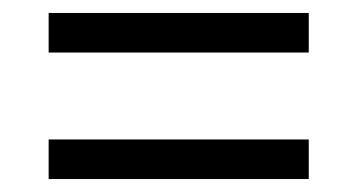

<svg xmlns="http://www.w3.org/2000/svg" viewBox="-20 -505 551 296"><path d="M55 -424H456V-485H55ZM55 -229H456V-290H55Z"/></svg>

Font: Noto Serif SemiCondensed Medium
Style: Regular
Weight: 500
Width: 4
Designer: Monotype Design Team
Foundry: Monotype Imaging Inc.
Version: Version 2.014